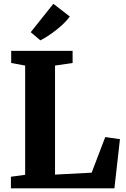

<svg xmlns="http://www.w3.org/2000/svg" viewBox="-20 -1018 680 1038"><path d="M39 0V-62.5L116 -73V-663.5L40.5 -677.5V-743H372.5V-677.5L277.5 -663.5V-74L475.5 -84.5L549 -277L628.5 -265.5L598.5 0ZM198 -800 146 -844 268.5 -997.5 357.5 -928.5Q342.5 -908.5 322.8 -889.5Q303 -870.5 281.2 -853.8Q259.5 -837 238.5 -823.2Q217.5 -809.5 198.5 -800Z"/></svg>

Font: Merriweather 20pt ExtraBold
Style: Regular
Weight: 800
Version: Version 2.100